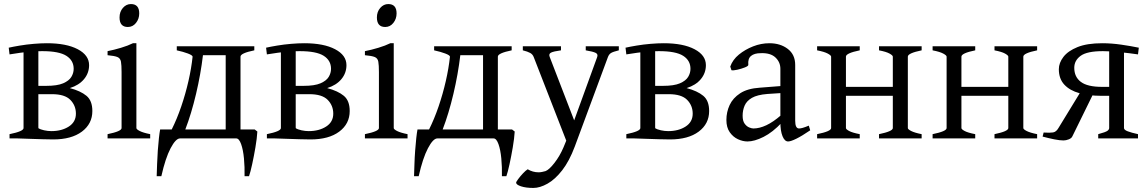

<svg xmlns="http://www.w3.org/2000/svg" viewBox="-20 -682 5654 946"><path d="M27 0V-21Q96 -35 96 -51V-447H169V-53Q169 -47 185 -37.5Q201 -28 237 -21V0ZM242 5Q221 5 189.5 4Q158 3 125.5 2Q93 1 66 0L167 -51Q179 -44 197.5 -40Q216 -36 233 -36Q284 -36 319 -58.5Q354 -81 354 -122Q354 -162 326.5 -190Q299 -218 236 -218H139L135 -259H208Q262 -259 291 -271.5Q320 -284 331.5 -303Q343 -322 343 -343Q343 -384 307 -407Q271 -430 188 -430Q168 -430 138.5 -428Q109 -426 80 -422Q51 -418 27 -414L23 -447Q45 -452 78 -457.5Q111 -463 146.5 -466Q182 -469 211 -469Q307 -469 363 -439.5Q419 -410 419 -361Q419 -322 394 -292Q369 -262 324 -248Q377 -234 406 -210Q435 -186 435 -135Q435 -72 383.5 -33.5Q332 5 242 5Z M610 -549Q569 -549 569 -596Q569 -624 585.5 -643Q602 -662 625 -662Q666 -662 666 -616Q666 -589 650 -569Q634 -549 610 -549ZM510 0V-21Q579 -35 579 -51V-327Q579 -361 576 -378Q573 -395 558.5 -401Q544 -407 510 -410V-430Q541 -436 576 -446.5Q611 -457 635 -469H652V-51Q652 -45 668.5 -36.5Q685 -28 720 -21V0Z M1235 -44 1248 -34Q1246 0 1238.5 44Q1231 88 1222.5 127Q1214 166 1207 186H1185Q1186 141 1182 98.5Q1178 56 1168 28Q1158 0 1144 0H867Q846 0 820.5 48.5Q795 97 775 186H752Q753 160 754 127Q755 94 757.5 60Q760 26 763 -1.5Q766 -29 769 -44H826Q852 -96 873 -157.5Q894 -219 908.5 -282.5Q923 -346 929 -403Q928 -410 905.5 -418.5Q883 -427 851 -434V-454H1233V-434Q1165 -420 1165 -403V-44ZM1092 -44V-410H980Q969 -317 946 -219.5Q923 -122 893 -44Z M1295 0V-21Q1364 -35 1364 -51V-447H1437V-53Q1437 -47 1453 -37.5Q1469 -28 1505 -21V0ZM1510 5Q1489 5 1457.5 4Q1426 3 1393.5 2Q1361 1 1334 0L1435 -51Q1447 -44 1465.5 -40Q1484 -36 1501 -36Q1552 -36 1587 -58.5Q1622 -81 1622 -122Q1622 -162 1594.5 -190Q1567 -218 1504 -218H1407L1403 -259H1476Q1530 -259 1559 -271.5Q1588 -284 1599.5 -303Q1611 -322 1611 -343Q1611 -384 1575 -407Q1539 -430 1456 -430Q1436 -430 1406.5 -428Q1377 -426 1348 -422Q1319 -418 1295 -414L1291 -447Q1313 -452 1346 -457.5Q1379 -463 1414.5 -466Q1450 -469 1479 -469Q1575 -469 1631 -439.5Q1687 -410 1687 -361Q1687 -322 1662 -292Q1637 -262 1592 -248Q1645 -234 1674 -210Q1703 -186 1703 -135Q1703 -72 1651.5 -33.5Q1600 5 1510 5Z M1878 -549Q1837 -549 1837 -596Q1837 -624 1853.5 -643Q1870 -662 1893 -662Q1934 -662 1934 -616Q1934 -589 1918 -569Q1902 -549 1878 -549ZM1778 0V-21Q1847 -35 1847 -51V-327Q1847 -361 1844 -378Q1841 -395 1826.5 -401Q1812 -407 1778 -410V-430Q1809 -436 1844 -446.5Q1879 -457 1903 -469H1920V-51Q1920 -45 1936.5 -36.5Q1953 -28 1988 -21V0Z M2503 -44 2516 -34Q2514 0 2506.5 44Q2499 88 2490.5 127Q2482 166 2475 186H2453Q2454 141 2450 98.5Q2446 56 2436 28Q2426 0 2412 0H2135Q2114 0 2088.5 48.5Q2063 97 2043 186H2020Q2021 160 2022 127Q2023 94 2025.5 60Q2028 26 2031 -1.5Q2034 -29 2037 -44H2094Q2120 -96 2141 -157.5Q2162 -219 2176.5 -282.5Q2191 -346 2197 -403Q2196 -410 2173.5 -418.5Q2151 -427 2119 -434V-454H2501V-434Q2433 -420 2433 -403V-44ZM2360 -44V-410H2248Q2237 -317 2214 -219.5Q2191 -122 2161 -44Z M3029 -434Q3000 -427 2990 -420.5Q2980 -414 2975 -400L2812 40Q2785 112 2750 157Q2715 202 2677.5 223Q2640 244 2608 244Q2571 244 2547 236Q2523 228 2523 218Q2523 214 2533 200.5Q2543 187 2556.5 172.5Q2570 158 2580 152Q2605 167 2634 167Q2643 167 2651.5 165Q2660 163 2668 161Q2686 154 2712 120.5Q2738 87 2756 45L2770 11L2610 -400Q2605 -414 2592.5 -421Q2580 -428 2556 -434V-454H2744V-434Q2707 -429 2694.5 -422.5Q2682 -416 2689 -400L2809 -89L2922 -400Q2928 -415 2915 -421.5Q2902 -428 2866 -434V-454H3029Z M3066 0V-21Q3135 -35 3135 -51V-447H3208V-53Q3208 -47 3224 -37.5Q3240 -28 3276 -21V0ZM3281 5Q3260 5 3228.5 4Q3197 3 3164.5 2Q3132 1 3105 0L3206 -51Q3218 -44 3236.5 -40Q3255 -36 3272 -36Q3323 -36 3358 -58.5Q3393 -81 3393 -122Q3393 -162 3365.5 -190Q3338 -218 3275 -218H3178L3174 -259H3247Q3301 -259 3330 -271.5Q3359 -284 3370.5 -303Q3382 -322 3382 -343Q3382 -384 3346 -407Q3310 -430 3227 -430Q3207 -430 3177.5 -428Q3148 -426 3119 -422Q3090 -418 3066 -414L3062 -447Q3084 -452 3117 -457.5Q3150 -463 3185.5 -466Q3221 -469 3250 -469Q3346 -469 3402 -439.5Q3458 -410 3458 -361Q3458 -322 3433 -292Q3408 -262 3363 -248Q3416 -234 3445 -210Q3474 -186 3474 -135Q3474 -72 3422.5 -33.5Q3371 5 3281 5Z M3825 -80V-343Q3825 -376 3800.5 -399Q3776 -422 3728 -420Q3697 -420 3680.5 -406.5Q3664 -393 3667 -363Q3668 -357 3650.5 -350Q3633 -343 3613 -338.5Q3593 -334 3584 -336L3578 -354Q3590 -388 3620.5 -413Q3651 -438 3690.5 -453.5Q3730 -469 3771 -469Q3825 -469 3861.5 -441Q3898 -413 3898 -362V-87Q3898 -49 3917 -49Q3924 -49 3935 -52Q3946 -55 3965 -63L3972 -40Q3931 -12 3903.5 1.5Q3876 15 3863 15Q3846 15 3835.5 -11Q3825 -37 3825 -80ZM3559 -91Q3559 -130 3575 -164.5Q3591 -199 3627 -222.5Q3663 -246 3724 -250L3878 -262L3883 -227L3761 -219Q3711 -215 3685 -200Q3659 -185 3649 -162Q3639 -139 3639 -112Q3639 -86 3649 -72.5Q3659 -59 3671.5 -54Q3684 -49 3692 -49Q3722 -49 3756 -65Q3790 -81 3829 -115L3833 -79Q3787 -30 3742 -7.5Q3697 15 3663 15Q3640 15 3616 4Q3592 -7 3575.5 -30.5Q3559 -54 3559 -91Z M4111 -210V-254H4405V-210ZM4006 0V-21Q4075 -35 4075 -51V-403Q4075 -409 4058.5 -418Q4042 -427 4006 -434V-454H4216V-434Q4148 -420 4148 -403V-51Q4148 -45 4164 -36.5Q4180 -28 4216 -21V0ZM4311 0V-21Q4379 -35 4379 -51V-403Q4379 -409 4363 -418Q4347 -427 4311 -434V-454H4521V-434Q4453 -420 4453 -403V-51Q4453 -45 4469.5 -36.5Q4486 -28 4521 -21V0Z M4680 -210V-254H4974V-210ZM4575 0V-21Q4644 -35 4644 -51V-403Q4644 -409 4627.5 -418Q4611 -427 4575 -434V-454H4785V-434Q4717 -420 4717 -403V-51Q4717 -45 4733 -36.5Q4749 -28 4785 -21V0ZM4880 0V-21Q4948 -35 4948 -51V-403Q4948 -409 4932 -418Q4916 -427 4880 -434V-454H5090V-434Q5022 -420 5022 -403V-51Q5022 -45 5038.5 -36.5Q5055 -28 5090 -21V0Z M5591 -447 5587 -414Q5546 -420 5497.5 -425Q5449 -430 5414 -430Q5336 -430 5304.5 -407Q5273 -384 5273 -348Q5273 -303 5305.5 -278.5Q5338 -254 5410 -254H5453L5450 -210H5403Q5345 -210 5298 -223Q5251 -236 5224 -265Q5197 -294 5197 -341Q5197 -372 5219.5 -401.5Q5242 -431 5289 -450Q5336 -469 5411 -469Q5456 -469 5504.5 -462Q5553 -455 5591 -447ZM5391 0V-21Q5428 -31 5436.5 -37.5Q5445 -44 5445 -51V-447L5518 -438V-51Q5518 -42 5536.5 -35Q5555 -28 5587 -21V0ZM5122 -29Q5153 -27 5168.5 -29.5Q5184 -32 5195 -51L5316 -249L5369 -225L5264 -11Q5260 -1 5246 4.5Q5232 10 5220 10Q5202 10 5174.5 4.5Q5147 -1 5117 -9Z"/></svg>

Font: ChillKai
Style: Regular
Weight: 400
Designer: ChillType
Foundry: 寒蝉字型
Version: Version 2.000